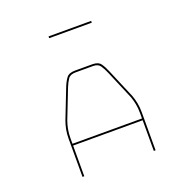

<svg xmlns="http://www.w3.org/2000/svg" viewBox="-133 -975 996 1012"><g transform="rotate(-20 365.0 -468.5)"><path d="M170 -303V-272H560V-303Q560 -330 555.5 -353Q551 -376 544 -396L475 -559Q464 -585 452 -602.5Q440 -620 412 -620H314Q284 -620 272 -602.5Q260 -585 250 -560L186 -396Q179 -376 174.5 -353Q170 -330 170 -303ZM560 -90V-262H170V-90H160V-303Q160 -331 164.5 -354.5Q169 -378 177 -400L241 -564Q252 -592 266 -611Q280 -630 314 -630H412Q445 -630 458.5 -611Q472 -592 484 -563L553 -400Q561 -378 565.5 -354.5Q570 -331 570 -303V-90ZM245 -847H484V-837H245Z"/></g></svg>

Font: Bungee Hairline
Style: Regular
Weight: 400
Designer: David Jonathan Ross
Foundry: David Jonathan Ross
Version: Version 1.001;PS 1.0;hotconv 1.0.72;makeotf.lib2.5.5900